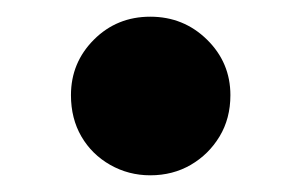

<svg xmlns="http://www.w3.org/2000/svg" viewBox="-20 -197 360 230"><path d="M160 13Q134 13 112 0.5Q90 -12 77.5 -33.5Q65 -55 65 -83Q65 -122 92.5 -149.5Q120 -177 160 -177Q200 -177 228 -149.5Q256 -122 256 -83Q256 -55 243 -33.5Q230 -12 208.5 0.5Q187 13 160 13Z"/></svg>

Font: Golos Text
Style: Bold
Weight: 700
Designer: A.Korolkova, Vitaly Kuzmin
Foundry: ParaType Ltd
Version: Version 2.004